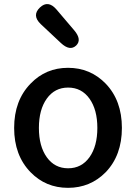

<svg xmlns="http://www.w3.org/2000/svg" viewBox="-20 -890 654 923"><path d="M127 -62Q48 -143 48 -275Q48 -407 127 -488Q200 -564 307 -564Q414 -564 488 -488Q566 -407 566 -275Q566 -143 488 -62Q414 13 307 13Q200 13 127 -62ZM205 -134Q243 -81 307.5 -81Q372 -81 410 -134Q448 -187 448 -275Q448 -363 410 -416Q372 -469 307.5 -469Q243 -469 205 -416Q167 -363 167 -275Q167 -187 205 -134ZM346 -671Q316 -643 273 -683L176 -774Q132 -816 172 -854Q211 -891 251 -845L337 -744Q375 -699 346 -671Z"/></svg>

Font: Resource Han Rounded TW Medium
Style: Regular
Weight: 500
Designer: Cyano Hao (round all glyphs); Ryoko NISHIZUKA 西塚涼子 (kana, bopomofo & ideographs); Paul D. Hunt (Latin, Greek & Cyrillic)
Foundry: Cyano Hao
Version: 0.990